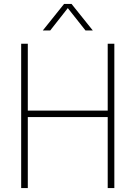

<svg xmlns="http://www.w3.org/2000/svg" viewBox="-20 -964 694 984"><path d="M88.5 0V-740H122.5V-397H532V-740H566V0H532V-364H122.5V0ZM199.5 -808 308.5 -944H346.5L455.5 -808H418L327.5 -922.5L237.5 -808Z"/></svg>

Font: Encode Sans SemiCondensed SemiCondensed Thin
Style: Regular
Weight: 100
Width: 4
Designer: Multiple Designers
Foundry: Impallari Type
Version: Version 3.000; ttfautohint (v1.8.3) -l 8 -r 50 -G 200 -x 14 